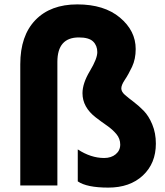

<svg xmlns="http://www.w3.org/2000/svg" viewBox="-20 -811 752 874"><path d="M72.3 33.2V-518.6Q72.3 -648.4 141.1 -719.7Q210 -791 332 -791Q454.1 -791 525.9 -731Q597.7 -670.9 597.7 -587.9Q597.7 -542 581.1 -506.8Q564.5 -471.7 548.3 -447.8Q532.2 -423.8 532.2 -408.7Q532.2 -393.6 548.3 -379.4Q564.5 -365.2 587.9 -347.7Q611.3 -330.1 634.3 -306.6Q657.2 -283.2 673.3 -244.1Q689.5 -205.1 689.5 -157.2Q689.5 -67.4 630.4 -12.2Q571.3 43 473.1 43Q375 43 334 14.6V-130.9Q393.6 -91.8 454.1 -91.8Q486.3 -91.8 506.8 -108.9Q527.3 -126 527.3 -152.8Q527.3 -179.7 509.8 -200.7Q492.2 -221.7 466.8 -239.3Q441.4 -256.8 416 -276.4Q355.5 -323.2 355.5 -386.7Q355.5 -431.6 389.2 -487.8Q422.9 -543.9 422.9 -573.7Q422.9 -603.5 403.8 -622.1Q384.8 -640.6 338.9 -640.6Q241.2 -640.6 241.2 -529.3V33.2Z"/></svg>

Font: GenEi M Gothic v2 Heavy
Style: Regular
Weight: 800
Version: Version 2.0